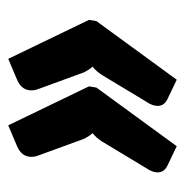

<svg xmlns="http://www.w3.org/2000/svg" viewBox="-11 -510 460 478"><g transform="rotate(90 219.0 -271.0)"><path d="M29.5 -61.5ZM29.5 -262.5 32.5 -281 178.5 -481 224.5 -459Q242.5 -451 243.5 -436Q244.5 -421 232.5 -404L166.5 -294.5Q156.5 -279.5 146 -271.5Q154.5 -262 160.5 -249L200.5 -139.5Q208 -122 203 -107Q198 -92 178.5 -83.5L126.5 -61.5ZM195 -262.5 198 -281 344 -481 390 -459Q408 -451 409 -436Q410 -421 398 -404L332 -294.5Q322 -279.5 311.5 -271.5Q320 -262 326 -249L366 -139.5Q373.5 -122 368.5 -107Q363.5 -92 344 -83.5L292 -61.5Z"/></g></svg>

Font: Lato Black
Style: Italic
Weight: 900
Italic angle: -7°
Designer: Lukasz Dziedzic
Foundry: tyPoland Lukasz Dziedzic
Version: Version 2.007; 2014-02-27